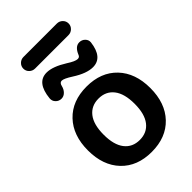

<svg xmlns="http://www.w3.org/2000/svg" viewBox="-269 -1013 1122 1122"><g transform="rotate(-45 292.0 -451.5)"><path d="M430 -817H154Q134 -817 119.5 -831Q105 -845 105 -865Q105 -885 119.5 -899Q134 -913 154 -913H430Q450 -913 464.5 -899Q479 -885 479 -865Q479 -845 464.5 -831Q450 -817 430 -817ZM139 -583Q118 -583 103.5 -598Q89 -613 91 -634Q103 -753 185 -753Q235 -753 307 -708Q350 -680 370 -680Q385 -680 390 -694Q410 -743 445 -743Q466 -743 480.5 -728.5Q495 -714 493 -694Q479 -583 399 -583Q347 -583 277 -628Q232 -657 214 -657Q197 -657 192 -633Q187 -612 172.5 -597.5Q158 -583 139 -583ZM386 -387.5Q352 -431 292 -431Q232 -431 198 -387.5Q164 -344 164 -260Q164 -176 198 -132.5Q232 -89 292 -89Q352 -89 386 -132.5Q420 -176 420 -260Q420 -344 386 -387.5ZM480.5 -63Q411 10 292 10Q173 10 103.5 -63Q34 -136 34 -260Q34 -384 103.5 -457Q173 -530 292 -530Q411 -530 480.5 -457Q550 -384 550 -260Q550 -136 480.5 -63Z"/></g></svg>

Font: Rounded Mplus 1c Bold
Style: Bold
Weight: 700
Version: Version 1.059.20150529